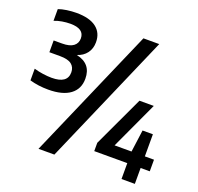

<svg xmlns="http://www.w3.org/2000/svg" viewBox="-148 -975 1242 1204"><g transform="rotate(20 473.0 -373.0)"><path d="M159 -301.5Q93.5 -301.5 35.5 -318V-396Q64 -387.5 95.8 -383Q127.5 -378.5 154.5 -378.5Q259 -378.5 259 -452Q259 -486.5 235 -505.5Q211 -524.5 157 -524.5H86.5V-603H142.5Q193.5 -603 218 -621.8Q242.5 -640.5 242.5 -673Q242.5 -737.5 150 -737.5Q123.5 -737.5 95.2 -732.8Q67 -728 43.5 -718.5V-796.5Q66 -805 99 -809.8Q132 -814.5 162.5 -814.5Q250 -814.5 295 -780.2Q340 -746 340 -683Q340 -640 317.2 -609.8Q294.5 -579.5 254 -567Q355.5 -545.5 355.5 -445Q355.5 -376.5 305 -339Q254.5 -301.5 159 -301.5ZM229.5 68 611 -808H716.5L335.5 68ZM563 -38V-93.5L721.5 -432H817L670.5 -115.5H783.5L803.5 -263H872.5V-115.5H933.5V-38H872.5V68H783.5V-38Z"/></g></svg>

Font: Encode Sans SemiCondensed SemiCondensed SemiBold
Style: Regular
Weight: 600
Width: 4
Designer: Multiple Designers
Foundry: Impallari Type
Version: Version 3.000; ttfautohint (v1.8.3) -l 8 -r 50 -G 200 -x 14 